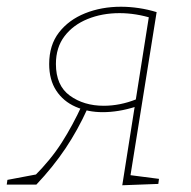

<svg xmlns="http://www.w3.org/2000/svg" viewBox="-43 -548 567 570"><path d="M262 -215Q218 -215 181.5 -231Q145 -247 124 -279Q103 -311 103 -358Q103 -414 132 -451.5Q161 -489 209.5 -508.5Q258 -528 316 -528Q342 -528 369 -524Q396 -520 422 -512L411 -493Q386 -501 361 -505Q336 -509 312 -509Q260 -509 217 -491.5Q174 -474 148.5 -440.5Q123 -407 123 -358Q123 -294 164.5 -264Q206 -234 265 -234Q313 -234 361 -253L359 -231Q334 -223 309.5 -219Q285 -215 262 -215ZM-23 0 -21 -14 69 -31 58 -24Q108 -74 140.5 -125Q173 -176 201 -237L217 -226Q188 -162 151.5 -107.5Q115 -53 65 0ZM320 2 401 -511 422 -512 343 -19 336 -29 429 -17 427 -2Z"/></svg>

Font: Bitter Thin
Style: Italic
Weight: 100
Italic angle: -9°
Designer: Sol Matas, and Bitter project Authors
Foundry: Sol Matas
Version: Version 2.002